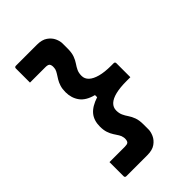

<svg xmlns="http://www.w3.org/2000/svg" viewBox="-266 -866 1132 1132"><g transform="rotate(-45 300.0 -299.5)"><path d="M189 -443Q189 -470 195.5 -490.5Q202 -511 211.5 -526.5Q221 -542 229.5 -555Q238 -568 242 -581Q243 -586 243.5 -591.5Q244 -597 244 -602Q243 -619 235.5 -625Q228 -631 209 -631Q181 -631 154.5 -631Q128 -631 101 -631H81Q81 -661 81 -690Q81 -719 81 -749Q81 -754 84 -757Q87 -760 92 -760H268Q310 -760 334.5 -742.5Q359 -725 369.5 -701.5Q380 -678 380 -658V-616Q380 -581 371.5 -558Q363 -535 351.5 -518.5Q340 -502 332 -485Q324 -468 324 -444Q324 -419 343 -401Q362 -383 399 -373Q436 -363 490 -363H511Q516 -363 519 -360Q522 -357 522 -352Q522 -323 522 -293.5Q522 -264 522 -235H490Q436 -235 399 -226Q362 -217 343 -199Q324 -181 324 -155Q324 -132 332 -114.5Q340 -97 351.5 -80.5Q363 -64 371.5 -41Q380 -18 380 17V59Q380 78 369.5 102Q359 126 334.5 143.5Q310 161 268 161H92Q87 161 84 158Q81 155 81 150Q81 120 81 91Q81 62 81 32H101Q128 32 154.5 32Q181 32 209 32Q228 32 235.5 26Q243 20 244 3Q244 -1 244 -5Q244 -9 243 -12Q241 -26 232.5 -39.5Q224 -53 213.5 -69Q203 -85 196 -106Q189 -127 189 -156Q189 -207 215.5 -239Q242 -271 300 -290V-308Q241 -323 215 -358.5Q189 -394 189 -443Z"/></g></svg>

Font: RecMonoLinear Nerd Font Mono
Style: Bold
Weight: 700
Monospace: yes
Version: Version 1.085; ttfautohint (v1.8.4.7-5d5b);Nerd Fonts 3.2.1